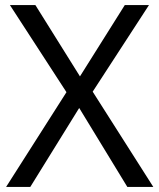

<svg xmlns="http://www.w3.org/2000/svg" viewBox="-20 -734 626 754"><path d="M582 0H480L291 -310L99 0H4L241 -372L19 -714H119L294 -434L470 -714H565L344 -374Z"/></svg>

Font: Noto Sans Kaithi
Style: Regular
Weight: 400
Designer: Monotype Design Team
Foundry: Monotype Imaging Inc.
Version: Version 2.005; ttfautohint (v1.8.4.7-5d5b)